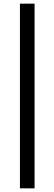

<svg xmlns="http://www.w3.org/2000/svg" viewBox="-20 -810 297 1050"><path d="M89 220V-790H169V220Z"/></svg>

Font: Figtree Light Medium
Style: Regular
Weight: 500
Version: Version 2.001;gftools[0.9.30]